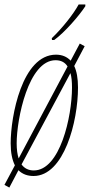

<svg xmlns="http://www.w3.org/2000/svg" viewBox="-20 -782 404 864"><path d="M213 -610 214 -602H224C271 -636 336 -711 364 -754V-762H334C312 -721 263 -658 213 -610ZM22 62 63 -16C81 2 104 10 131 10C268 10 331 -235 331 -388C331 -430 325 -462 314 -485L361 -574L339 -586L298 -509C281 -527 259 -536 232 -536C79 -536 28 -258 28 -137C28 -94 35 -62 47 -38L0 50ZM284 -483 64 -69C58 -87 55 -110 55 -137C55 -247 108 -511 230 -511C254 -511 272 -502 284 -483ZM132 -15C109 -15 90 -24 77 -42L297 -453C302 -436 304 -414 304 -388C304 -257 250 -15 132 -15Z"/></svg>

Font: Noto Sans ExtraCondensed Thin
Style: Italic
Weight: 100
Width: 2
Italic angle: -12°
Designer: Monotype Design Team
Foundry: Monotype Imaging Inc.
Version: Version 2.013